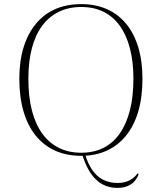

<svg xmlns="http://www.w3.org/2000/svg" viewBox="-20 -743 787 934"><path d="M379 5H393Q407 53 429.5 85Q452 117 483 132Q514 147 551 147Q574 147 592 141.5Q610 136 624.5 125.5Q639 115 649 100L654 105Q649 120 637 135.5Q625 151 603.5 161Q582 171 551 171Q488 171 445.5 129Q403 87 379 5ZM375 -723Q444 -723 499 -699Q554 -675 593 -628Q632 -581 652.5 -513.5Q673 -446 673 -359Q673 -270 652.5 -200.5Q632 -131 593 -83Q554 -35 499 -10Q444 15 375 15Q304 15 248.5 -10Q193 -35 154 -83Q115 -131 94.5 -201Q74 -271 74 -359Q74 -445 94.5 -512Q115 -579 154 -626.5Q193 -674 248.5 -698.5Q304 -723 375 -723ZM375 -709Q314 -709 266 -685.5Q218 -662 185 -617.5Q152 -573 135 -508Q118 -443 118 -360Q118 -273 135 -206.5Q152 -140 185 -94Q218 -48 266 -24Q314 0 375 0Q436 0 483 -23.5Q530 -47 562.5 -93.5Q595 -140 612 -206.5Q629 -273 629 -360Q629 -443 612 -508Q595 -573 562.5 -618Q530 -663 483 -686Q436 -709 375 -709Z"/></svg>

Font: Kalnia Thin ExtraLight
Style: Regular
Weight: 250
Version: Version 1.105